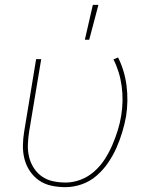

<svg xmlns="http://www.w3.org/2000/svg" viewBox="-20 -764 640 792"><path d="M250 8Q220 8 192 2Q164 -4 141.5 -19.5Q119 -35 103.5 -58Q88 -81 81 -108Q74 -135 74.5 -164.5Q75 -194 80 -223L129 -520H150L100 -220Q96 -194 95 -167.5Q94 -141 100 -116.5Q106 -92 119.5 -71Q133 -50 153 -36Q173 -22 198.5 -16.5Q224 -11 251 -11Q281 -11 312 -22.5Q343 -34 368.5 -56.5Q394 -79 412 -107Q430 -135 443 -165Q456 -195 465.5 -225.5Q475 -256 480 -287Q490 -348 482 -408Q474 -468 448 -519L467 -527Q494 -473 502 -410.5Q510 -348 500 -284Q494 -251 484 -218Q474 -185 460 -153.5Q446 -122 425.5 -92Q405 -62 377.5 -38.5Q350 -15 316.5 -3.5Q283 8 250 8ZM330 -600 363 -744H386L348 -600Z"/></svg>

Font: Iosevka Thin Extended Oblique
Style: Regular
Weight: 100
Width: 7
Italic angle: -9°
Monospace: yes
Designer: Belleve Invis
Foundry: Belleve Invis
Version: Version 32.5.0; ttfautohint (v1.8.4)